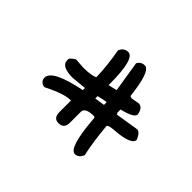

<svg xmlns="http://www.w3.org/2000/svg" viewBox="-106 -595 770 770"><g transform="rotate(45 279.5 -210.0)"><path d="M331 -435Q363 -435 377 -307L387 -304L421 -310Q444 -310 450 -276Q450 -256 387 -241V-222L390 -220V-216L490 -232Q506 -232 519 -201Q519 -170 421 -164Q394 -161 394 -154Q402 -66 415 -10Q405 15 384 15Q349 15 337 -135Q337 -147 331 -147Q281 -147 281 -122V-60Q281 -26 250 -26Q221 -26 221 -60V-126H219Q182 -126 109 -89H102Q81 -96 81 -116Q81 -160 225 -189V-201L162 -195Q96 -195 96 -229V-235Q96 -243 119 -257L162 -254Q208 -254 227 -264Q225 -332 212 -401Q222 -426 246 -426Q284 -426 284 -282V-276L321 -285L300 -416Q310 -435 331 -435ZM321 -222 284 -214V-201H287L327 -207V-222Z"/></g></svg>

Font: Just Me Again Down Here
Style: Regular
Weight: 400
Designer: Kimberly Geswein
Foundry: Kimberly Geswein
Version: Version 1.002 2007